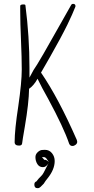

<svg xmlns="http://www.w3.org/2000/svg" viewBox="-20 -753 487 997"><path d="M203 115Q184 115 174 99Q164 83 164 63Q164 49 174.5 38.5Q185 28 196 26Q202 25 213 25Q236 25 250 42.5Q264 60 264 83Q264 127 227 173Q216 186 207 201L202 206L191 217Q184 224 177 224H174Q160 224 158.5 208.5Q157 193 169 189Q182 172 192 163Q203 152 207 143L232 94Q220 115 203 115ZM75 -202Q56 -79 56 -15Q56 3 79 3Q94 3 95 -9Q96 -21 109 -96Q130 -219 131 -292Q155 -308 175 -344Q197 -298 230 -240Q311 -90 339 -7Q344 5 356 5Q365 5 373 -1.5Q381 -8 381 -17Q381 -18 379 -26Q284 -243 193 -376Q201 -390 239 -456Q296 -556 330 -625Q358 -683 371 -717Q372 -718 372 -721Q372 -733 359 -733Q353 -733 350 -728Q335 -702 294 -629Q266 -579 206 -474Q166 -405 154 -389L133 -350V-401Q133 -563 112 -725Q112 -730 102 -730Q85 -730 85 -722V-694Q85 -635 89 -544Q93 -453 93 -392Q93 -326 75 -202ZM234 89 228 80Q226 77 220 69Q216 65 213 64Q212 63 209 63H198L210 77Q219 74 234 89Z"/></svg>

Font: Neythal
Style: Regular
Weight: 400
Designer: Tharique Azeez
Foundry: Tharique Azeez
Version: Version 0.44